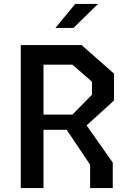

<svg xmlns="http://www.w3.org/2000/svg" viewBox="-20 -960 660 980"><path d="M86 0H202V-297.5H320.5L440 -119V0H555.5V-130L422 -320L562 -447V-584L396.5 -730H86ZM202 -375V-630H349.5L449.5 -543V-476.5L349.5 -375ZM263 -817.5 364 -940H480.5L355 -817.5Z"/></svg>

Font: Monaspace Krypton Medium
Style: Regular
Weight: 500
Designer: Riley Cran & the Lettermatic Team
Foundry: Lettermatic
Version: Version 1.101 (Monaspace Krypton)